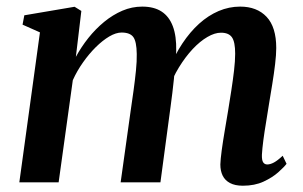

<svg xmlns="http://www.w3.org/2000/svg" viewBox="-20 -566 940 596"><path d="M232.5 -532 215.5 -389.5Q232 -420 254.2 -448Q276.5 -476 303.2 -498Q330 -520 359.8 -532.8Q389.5 -545.5 421.5 -545.5Q458 -545.5 481.5 -530.2Q505 -515 516.5 -484.5Q528 -454 527 -408Q527 -401 526.2 -390.8Q525.5 -380.5 524 -368.8Q522.5 -357 521 -345L505 -351.5Q522.5 -395.5 546.2 -431.2Q570 -467 598.2 -492.5Q626.5 -518 658.8 -531.8Q691 -545.5 725.5 -545.5Q777.5 -545.5 807.5 -513.8Q837.5 -482 837.5 -417Q837.5 -396.5 834 -367Q830.5 -337.5 825.2 -305Q820 -272.5 815 -243Q811 -216 806 -186.8Q801 -157.5 797.5 -130.8Q794 -104 793 -85.5Q792.5 -68.5 797 -62Q801.5 -55.5 809.5 -55.5Q819 -55.5 830.2 -61.5Q841.5 -67.5 857.5 -82.5L869.5 -57.5Q861.5 -47 843.5 -31Q825.5 -15 798 -2.2Q770.5 10.5 734 10.5Q709.5 10.5 694 2.2Q678.5 -6 671.2 -20.8Q664 -35.5 664 -55.5Q664.5 -71.5 668.2 -99.2Q672 -127 677.5 -159.5Q683 -192 688 -222Q693 -252.5 698 -284.8Q703 -317 706.5 -347Q710 -377 710 -399.5Q710 -436 700 -450.2Q690 -464.5 666 -464.5Q646.5 -464.5 623.8 -451.2Q601 -438 578.2 -413.8Q555.5 -389.5 535.5 -357Q515.5 -324.5 502.5 -286L523.5 -361.5Q522 -341.5 519.8 -320.2Q517.5 -299 515 -277.5Q512.5 -256 509.5 -235L478 0H354.5L385.5 -221.5Q390 -252 394.5 -284.5Q399 -317 402 -346.8Q405 -376.5 404.5 -398.5Q404 -437 393.8 -451Q383.5 -465 357.5 -465Q340 -465 319.2 -452.8Q298.5 -440.5 277.5 -419.8Q256.5 -399 237.8 -372.5Q219 -346 206 -317L162 0H40L104 -465.5L50 -489.5L55.5 -518.5L211.5 -545Z"/></svg>

Font: Merriweather 72pt SemiBold
Style: Italic
Weight: 600
Italic angle: -7.8°
Version: Version 2.101